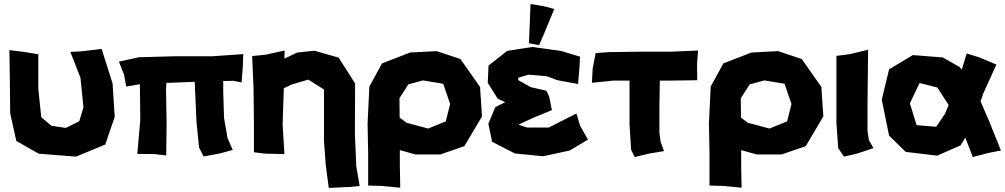

<svg xmlns="http://www.w3.org/2000/svg" viewBox="-20 -757 4959 947"><path d="M26.4 -509.8 28.3 -377.9 30.3 -198.2 60.5 -61.5 170.9 1 354.5 15.6 499 -43.9 545.9 -180.7 535.2 -345.7 481.4 -515.6 381.8 -503.9 327.1 -501 377 -373 391.6 -227.5 371.1 -159.2 304.7 -126 233.4 -136.7 183.6 -178.7 168.9 -318.4V-489.3L97.7 -501Z M566.4 -453.1 591.8 -388.7 602.5 -330.1 669.9 -341.8 671.9 -166 657.2 2 741.2 2.9 799.8 9.8 801.8 -146.5 798.8 -318.4 800.8 -348.6H816.4L940.4 -353.5L949.2 -155.3L961.9 -29.3L984.4 14.6L1064.5 0L1127.9 -17.6L1102.5 -75.2L1085 -174.8L1081.1 -301.8V-357.4L1129.9 -358.4L1171.9 -350.6L1177.7 -429.7L1179.7 -490.2L1027.3 -479.5H841.8L665 -474.6Z M1223.6 -480.5 1230.5 -322.3 1232.4 -150.4V-5.9L1290 1L1382.8 2.9L1374 -143.6L1379.9 -321.3L1417 -339.8L1501 -364.3L1578.1 -315.4V-59.6L1586.9 59.6L1601.6 169.9L1709 165L1753.9 160.2L1737.3 62.5L1730.5 -94.7L1731.4 -345.7L1650.4 -472.7L1531.2 -506.8L1446.3 -498L1382.8 -467.8L1383.8 -507.8L1291 -487.3Z M1950.2 -272.5 1994.1 -340.8 2066.4 -360.4 2166 -343.8 2200.2 -244.1 2178.7 -158.2 2091.8 -123 1985.4 -151.4 1951.2 -176.8ZM1795.9 158.2 1866.2 160.2 1954.1 168.9 1952.1 58.6V-16.6L2029.3 4.9H2151.4L2270.5 -36.1L2357.4 -182.6L2347.7 -328.1L2251 -465.8L2133.8 -504.9L2002.9 -498L1864.3 -444.3L1801.8 -330.1L1793 -147.5L1795.9 0Z M2596.7 -737.3 2592.8 -638.7 2588.9 -543.9 2638.7 -534.2 2661.1 -585 2713.9 -712.9 2661.1 -726.6ZM2840.8 -477.5 2746.1 -505.9 2605.5 -525.4 2481.4 -505.9 2389.6 -433.6 2385.7 -348.6 2434.6 -270.5 2471.7 -252.9 2422.9 -228.5 2388.7 -146.5 2407.2 -57.6 2519.5 0 2659.2 13.7 2790 -14.6 2879.9 -68.4 2840.8 -137.7 2823.2 -197.3 2686.5 -127.9H2580.1L2539.1 -141.6L2540 -143.6L2612.3 -176.8L2702.1 -213.9L2688.5 -281.2L2674.8 -309.6L2597.7 -327.1L2535.2 -362.3L2537.1 -374L2586.9 -388.7L2676.8 -380.9L2729.5 -361.3L2831.1 -342.8L2837.9 -419.9Z M2918 -495.1 2903.3 -419.9 2899.4 -348.6 3004.9 -359.4H3085V-278.3V-142.6L3092.8 -18.6L3110.4 17.6L3184.6 0L3254.9 -11.7L3238.3 -58.6L3232.4 -102.5V-236.3L3234.4 -359.4H3275.4L3418.9 -361.3L3418 -442.4L3422.9 -507.8L3289.1 -502H3131.8L2983.4 -500Z M3633.8 -272.5 3677.7 -340.8 3750 -360.4 3849.6 -343.8 3883.8 -244.1 3862.3 -158.2 3775.4 -123 3668.9 -151.4 3634.8 -176.8ZM3479.5 158.2 3549.8 160.2 3637.7 168.9 3635.7 58.6V-16.6L3712.9 4.9H3835L3954.1 -36.1L4041 -182.6L4031.2 -328.1L3934.6 -465.8L3817.4 -504.9L3686.5 -498L3547.9 -444.3L3485.4 -330.1L3476.6 -147.5L3479.5 0Z M4105.5 -481.4V-285.2V-150.4L4114.3 -26.4L4142.6 15.6L4209 0L4288.1 -26.4L4265.6 -66.4L4258.8 -110.4V-244.1L4261.7 -511.7L4172.9 -490.2Z M4640.6 -267.6 4659.2 -239.3 4640.6 -195.3 4597.7 -131.8 4501 -139.6 4467.8 -247.1 4515.6 -347.7 4603.5 -325.2ZM4748 -493.2 4723.6 -413.1 4712.9 -426.8 4629.9 -473.6 4482.4 -485.4 4365.2 -415 4329.1 -265.6 4365.2 -87.9 4447.3 -7.8 4602.5 10.7 4717.8 -40 4741.2 -78.1 4778.3 17.6 4856.4 -2.9 4917 -14.6 4858.4 -160.2 4816.4 -256.8 4830.1 -296.9 4894.5 -438.5 4808.6 -474.6Z"/></svg>

Font: MaokenAssortedSans-TC
Style: Regular
Weight: 500
Version: Version 0.83